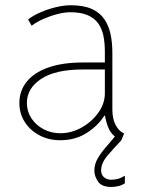

<svg xmlns="http://www.w3.org/2000/svg" viewBox="-20 -540 557 750"><path d="M416 190.4Q377.4 190.4 363 169.4Q348.6 148.4 348.6 126Q348.6 101.6 361.6 79.1Q374.5 56.6 394 34.4Q413.6 12.2 432.6 -11.7L454.1 7.8Q424.3 39.1 399.7 68.1Q375 97.2 375 126Q375 142.6 386.2 152.3Q397.5 162.1 415 162.1Q425.3 162.1 437.7 159.4Q450.2 156.7 467.8 146.5V175.8Q454.1 185.1 438.7 187.7Q423.3 190.4 416 190.4ZM215.8 7.8Q170.9 7.8 134.5 -11.2Q98.1 -30.3 76.9 -63.2Q55.7 -96.2 55.7 -137.7Q55.7 -185.1 84.2 -220.7Q112.8 -256.3 168.2 -276.1Q223.6 -295.9 303.7 -295.9H400.4V-268.6H303.7Q196.3 -268.6 140.6 -231.7Q85 -194.8 85 -137.7Q85 -105 102.5 -78.1Q120.1 -51.3 149.9 -35.4Q179.7 -19.5 215.8 -19.5Q258.8 -19.5 298.6 -41.7Q338.4 -64 364 -99.6Q389.6 -135.3 389.6 -175.8V-269.5V-274.4V-337.9Q389.6 -372.6 383.8 -400.9Q377.9 -429.2 363 -449.5Q348.1 -469.7 321.8 -481Q295.4 -492.2 253.9 -492.2Q232.4 -492.2 204.6 -485.1Q176.8 -478 149.7 -466.1Q122.6 -454.1 103.5 -439.5L89.8 -463.9Q109.4 -479.5 138.9 -492.2Q168.5 -504.9 199.7 -512.2Q231 -519.5 255.9 -519.5Q305.7 -519.5 337.6 -505.4Q369.6 -491.2 387.2 -465.6Q404.8 -439.9 411.9 -406.5Q418.9 -373 418.9 -334V-113.3Q418.9 -76.2 431.2 -52.7Q443.4 -29.3 460.9 -20.5L464.8 -18.6L454.1 7.8L442.4 2Q418 -10.7 406.5 -34.2Q395 -57.6 389.6 -91.8L393.6 -87.9H381.8L389.6 -91.8Q366.2 -51.8 320.8 -22Q275.4 7.8 215.8 7.8Z"/></svg>

Font: Reddit Sans ExtraLight
Style: Regular
Weight: 250
Designer: Stephen Hutchings
Foundry: Reddit
Version: Version 1.014